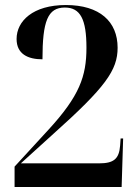

<svg xmlns="http://www.w3.org/2000/svg" viewBox="-20 -744 559 764"><path d="M38 0H464L470 -193H460L458 -165C454 -111 432 -94 374 -94H63L192 -211C400 -397 448 -465 448 -554C448 -658 377 -724 242 -724C111 -724 46 -660 46 -589C46 -529 91 -508 149 -508C149 -660 170 -714 238 -714C300 -714 324 -667 324 -554C324 -440 296 -362 173 -228L38 -81Z"/></svg>

Font: Noto Serif Display SemiCondensed SemiBold
Style: Regular
Weight: 600
Width: 4
Designer: Monotype Design Team
Foundry: Monotype Imaging Inc.
Version: Version 2.009